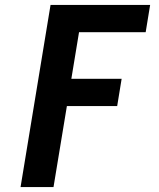

<svg xmlns="http://www.w3.org/2000/svg" viewBox="-20 -755 640 775"><path d="M63 0 184 -735H586L568 -625H299L268 -437H471L453 -327H250L196 0Z"/></svg>

Font: Iosevka Aile Extrabold
Style: Italic
Weight: 800
Italic angle: -9°
Designer: Belleve Invis
Foundry: Belleve Invis
Version: Version 31.1.0; ttfautohint (v1.8.4)